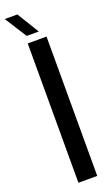

<svg xmlns="http://www.w3.org/2000/svg" viewBox="-209 -1001 594 1036"><g transform="rotate(-20 88.0 -483.0)"><path d="M46.5 0V-800H154.5V0ZM55 -840 -25 -966H47.5L124.5 -840Z"/></g></svg>

Font: Big Shoulders Display Thin
Style: Bold
Weight: 700
Version: Version 2.002